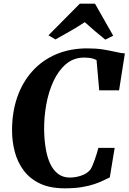

<svg xmlns="http://www.w3.org/2000/svg" viewBox="-20 -1015 699 1044"><path d="M332.5 9Q252 9 197.2 -17Q142.5 -43 109 -87.8Q75.5 -132.5 60.5 -189Q45.5 -245.5 45.5 -306.5Q45.5 -405 73.8 -486.5Q102 -568 155.8 -627.8Q209.5 -687.5 285.2 -719.8Q361 -752 455.5 -752Q504 -752 541.8 -745.8Q579.5 -739.5 608.5 -732.8Q637.5 -726 659 -724.5L627.5 -524H519.5L505 -688Q497 -692.5 487 -695.8Q477 -699 464.8 -700.5Q452.5 -702 438 -702Q381 -702 339.5 -667Q298 -632 271 -574.2Q244 -516.5 231.5 -446.2Q219 -376 220 -306.5Q221 -253.5 228.8 -206.8Q236.5 -160 253 -124.8Q269.5 -89.5 296 -69.5Q322.5 -49.5 360.5 -49.5Q376 -49.5 396.5 -53.2Q417 -57 437 -66.2Q457 -75.5 471.5 -93Q477 -101 483 -115.2Q489 -129.5 495 -146.2Q501 -163 506.2 -180Q511.5 -197 515 -211H603.5L577 -50.5Q562 -43.5 541.8 -33.5Q521.5 -23.5 492.8 -13.8Q464 -4 424.8 2.5Q385.5 9 332.5 9ZM243.5 -823 414 -995H496.5L595.5 -821L552.5 -799.5Q523.5 -822.5 495.5 -846.5Q467.5 -870.5 441 -894.5Q403 -869.5 362.2 -846Q321.5 -822.5 281.5 -800.5Z"/></svg>

Font: Merriweather 60pt ExtraBold
Style: Italic
Weight: 800
Italic angle: -7.8°
Version: Version 2.101